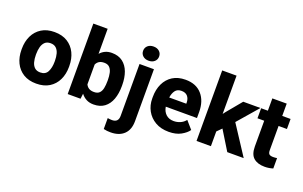

<svg xmlns="http://www.w3.org/2000/svg" viewBox="-106 -1228 3027 1920"><g transform="rotate(20 1408.0 -268.0)"><path d="M28.8 -258.8V-269Q28.8 -346.2 58.1 -407Q87.4 -467.8 143.6 -502.9Q199.7 -538.1 280.8 -538.1Q362.8 -538.1 419.2 -502.9Q475.6 -467.8 504.9 -407Q534.2 -346.2 534.2 -269V-258.8Q534.2 -181.6 504.9 -120.8Q475.6 -60.1 419.4 -25.1Q363.3 9.8 281.7 9.8Q200.2 9.8 143.8 -25.1Q87.4 -60.1 58.1 -120.8Q28.8 -181.6 28.8 -258.8ZM181.6 -269V-258.8Q181.6 -216.8 190.9 -182.9Q200.2 -148.9 222.2 -128.9Q244.1 -108.9 281.7 -108.9Q337.4 -108.9 359.4 -152.3Q381.3 -195.8 381.3 -258.8V-269Q381.3 -310.1 372.1 -344.2Q362.8 -378.4 340.8 -398.9Q318.8 -419.4 280.8 -419.4Q243.7 -419.4 221.9 -398.9Q200.2 -378.4 190.9 -344.2Q181.6 -310.1 181.6 -269Z M1096.7 -270V-259.8Q1096.7 -180.2 1074.5 -119.4Q1052.2 -58.6 1006.8 -24.4Q961.4 9.8 891.6 9.8Q847.2 9.8 814.5 -7.6Q781.7 -24.9 758.3 -55.7L751.5 0H614.7V-750H767.1V-483.4Q789.6 -509.3 820.1 -523.7Q850.6 -538.1 890.6 -538.1Q960.9 -538.1 1006.6 -503.4Q1052.2 -468.8 1074.5 -408.4Q1096.7 -348.1 1096.7 -270ZM944.3 -259.8V-270Q944.3 -310.5 936.8 -344.5Q929.2 -378.4 909.4 -398.9Q889.6 -419.4 852.5 -419.4Q819.3 -419.4 798.8 -406.5Q778.3 -393.6 767.1 -369.6V-158.7Q778.3 -134.8 799.3 -121.8Q820.3 -108.9 853.5 -108.9Q891.1 -108.9 910.6 -128.2Q930.2 -147.5 937.3 -181.6Q944.3 -215.8 944.3 -259.8Z M1175.3 -665Q1175.3 -698.2 1198.7 -719.5Q1222.2 -740.7 1260.7 -740.7Q1298.8 -740.7 1322.3 -719.5Q1345.7 -698.2 1345.7 -665Q1345.7 -632.3 1322.3 -611.1Q1298.8 -589.8 1260.7 -589.8Q1222.2 -589.8 1198.7 -611.1Q1175.3 -632.3 1175.3 -665ZM1187 -528.3H1340.3V24.4Q1340.3 115.7 1289.3 164.6Q1238.3 213.4 1147.9 213.4Q1128.4 213.4 1110.8 211.7Q1093.3 210 1073.2 205.1V88.9Q1085.4 90.8 1096.4 92Q1107.4 93.3 1119.6 93.3Q1187 93.3 1187 24.4Z M1691.9 9.8Q1607.9 9.8 1548.1 -25.1Q1488.3 -60.1 1456.3 -118.2Q1424.3 -176.3 1424.3 -246.6V-265.1Q1424.3 -343.8 1453.6 -405.5Q1482.9 -467.3 1538.8 -502.7Q1594.7 -538.1 1675.3 -538.1Q1788.1 -538.1 1849.9 -467.5Q1911.6 -397 1911.6 -279.3V-216.8H1579.6Q1587.4 -167.5 1619.1 -137.9Q1650.9 -108.4 1701.7 -108.4Q1737.8 -108.4 1770.5 -122.3Q1803.2 -136.2 1827.1 -166L1898.4 -84.5Q1874 -48.8 1821.3 -19.5Q1768.6 9.8 1691.9 9.8ZM1674.3 -419.4Q1630.4 -419.4 1608.6 -390.1Q1586.9 -360.8 1580.6 -314.9H1762.2V-326.7Q1761.7 -368.2 1739.7 -393.8Q1717.8 -419.4 1674.3 -419.4Z M2313 0 2187 -205.1 2138.7 -156.7V0H1985.8V-750.5H2138.7V-343.3L2160.2 -371.1L2290.5 -528.3H2474.1L2285.2 -310.1L2487.8 0Z M2794.4 -528.3V-421.4H2705.6V-165.5Q2705.6 -132.8 2718.3 -121.8Q2731 -110.8 2759.8 -110.8Q2773.4 -110.8 2783.4 -111.8Q2793.5 -112.8 2801.3 -114.3V-3.9Q2781.7 2.4 2759.8 6.1Q2737.8 9.8 2711.9 9.8Q2637.2 9.8 2595 -26.9Q2552.7 -63.5 2552.7 -148.4V-421.4H2481V-528.3H2552.7V-659.2H2705.6V-528.3Z"/></g></svg>

Font: Vazirmatn FD ExtraBold
Style: Regular
Weight: 800
Designer: Saber Rastikerdar
Foundry: Saber Rastikerdar
Version: Version 33.003